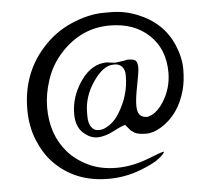

<svg xmlns="http://www.w3.org/2000/svg" viewBox="-50 -707 874 796"><g transform="rotate(-5 387.0 -309.0)"><path d="M344.7 -170.9H353.5Q367.2 -170.9 391.1 -186Q415 -201.2 434.1 -232.4Q478.5 -304.7 478.5 -383.3V-389.6Q478.5 -410.2 467 -423.1Q455.6 -436 435.5 -436H432.6L429.7 -435.5Q389.2 -435.5 347.2 -375Q305.2 -314.5 305.2 -246.1V-231.9Q305.2 -203.1 316.4 -187Q327.6 -170.9 344.7 -170.9ZM495.1 -146.5 478.5 -158.2 458.5 -182.1Q448.7 -182.1 409.7 -161.6Q370.6 -141.1 339.4 -141.1Q308.1 -141.1 279.8 -167.7Q251.5 -194.3 251.5 -245.6Q251.5 -318.8 296.6 -383.1Q341.8 -447.3 404.8 -447.3L423.3 -444.8L440.4 -442.9L456.5 -445.3L474.6 -447.8L492.2 -451.2Q521.5 -451.2 527.3 -440.9Q533.2 -430.7 533.2 -414.1Q533.2 -397.5 522.2 -342.5Q511.2 -287.6 511.2 -258.8Q511.2 -230 522 -218.8Q532.7 -207.5 553.7 -207.5L571.8 -213.9Q598.6 -227.5 620.6 -262.2Q655.8 -317.9 655.8 -383.8Q655.8 -481 593.5 -539.8Q531.2 -598.6 429.7 -598.6Q309.6 -598.6 223.6 -503.4Q182.1 -457.5 162.1 -397.7Q142.1 -337.9 142.1 -282.2Q142.1 -169.4 206.5 -95.2Q239.3 -57.6 290.3 -33Q341.3 -8.3 407.7 -8.3Q473.6 -8.3 541 -34.7Q600.6 -58.1 607.4 -58.1Q608.4 -58.1 608.4 -57.6Q608.4 -50.3 584.2 -30.8Q560.1 -11.2 499.3 11.5Q438.5 34.2 370.1 34.2Q230 34.2 141.6 -59.1Q106.4 -96.2 83 -153.6Q59.6 -210.9 59.6 -280.8Q59.6 -427.2 148.9 -529.3Q201.7 -590.3 273.9 -621.8Q346.2 -653.3 410.6 -653.3H439.5Q494.6 -653.3 546.9 -632.8Q654.8 -590.8 696.3 -492.2Q718.3 -440.4 718.3 -391.6Q718.3 -342.8 708 -305.2Q681.2 -206.1 605.5 -159.2Q572.8 -138.7 542.2 -138.7Q511.7 -138.7 495.1 -146.5Z"/></g></svg>

Font: Averia Serif
Style: Regular
Weight: 500
Version: Version 1.0